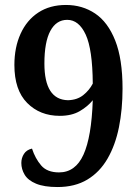

<svg xmlns="http://www.w3.org/2000/svg" viewBox="-20 -744 562 774"><path d="M212 10Q158 10 125.5 -3.5Q93 -17 79.5 -39.5Q66 -62 66 -87Q66 -107 76.5 -123.5Q87 -140 109 -145Q122 -105 146 -77Q170 -49 218 -49Q284 -49 316.5 -120.5Q349 -192 354 -340Q334 -315 301.5 -296Q269 -277 221 -277Q141 -277 89.5 -329Q38 -381 38 -482Q38 -553 63 -608Q88 -663 134.5 -693.5Q181 -724 246 -724Q312 -724 363.5 -689.5Q415 -655 444.5 -580.5Q474 -506 474 -387Q474 -303 459.5 -231Q445 -159 413.5 -104.5Q382 -50 332 -20Q282 10 212 10ZM254 -340Q291 -341 315.5 -360.5Q340 -380 354 -407Q353 -545 325.5 -604.5Q298 -664 251 -664Q207 -664 183 -619.5Q159 -575 159 -488Q159 -342 254 -340Z"/></svg>

Font: Noto Serif Ethiopic SemiCondensed SemiBold
Style: Regular
Weight: 600
Width: 4
Designer: Monotype Design Team
Foundry: Monotype Imaging Inc.
Version: Version 2.102; ttfautohint (v1.8.4.7-5d5b)